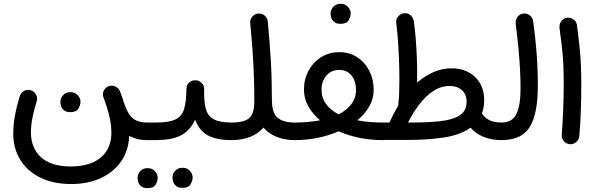

<svg xmlns="http://www.w3.org/2000/svg" viewBox="-20 -708 3123 1003"><path d="M351.1 253.4Q259.3 253.4 191.4 220.2Q123.5 187 86.4 127.7Q49.3 68.4 49.3 -9.8Q49.3 -57.6 58.8 -108.2Q68.4 -158.7 84.5 -208.5Q91.3 -226.6 108.6 -234.4Q126 -242.2 143.6 -235.4Q161.1 -229 169.4 -211.7Q177.7 -194.3 170.9 -176.3Q158.2 -135.7 149.9 -94.7Q141.6 -53.7 141.6 -17.1Q141.6 66.9 195.1 114.3Q248.5 161.6 349.6 161.6Q451.2 161.6 506.6 114.7Q562 67.9 562 -15.1Q562 -46.4 555.9 -79.1Q549.8 -111.8 538.6 -146.5Q538.1 -148.4 537.6 -150.4Q530.8 -171.9 521.5 -196.8Q513.7 -214.8 521.2 -232.4Q528.8 -250 545.9 -256.8Q563.5 -264.2 581.3 -256.8Q599.1 -249.5 606.4 -231.9Q620.6 -196.3 630.4 -162.6Q648.9 -109.4 675.8 -88.6Q702.6 -67.9 744.6 -67.9H745.1Q764.2 -67.9 777.6 -54.4Q791 -41 791 -22Q791 -2.9 777.6 10.5Q764.2 23.9 745.1 23.9H744.6Q696.8 23.9 654.8 2Q652.3 76.7 614 133.3Q575.7 189.9 508.3 221.7Q440.9 253.4 351.1 253.4ZM295.4 -176.3Q295.4 -195.8 309.8 -211.2Q324.2 -226.6 347.2 -226.6Q363.3 -226.6 374.5 -220Q385.7 -213.4 392.1 -203.1Q400.4 -190.9 400.4 -175.8Q400.4 -159.7 389.6 -140.9Q378.9 -122.1 347.2 -122.1Q326.2 -122.1 314.9 -131.3Q303.7 -140.6 299.3 -152.8Q295.4 -163.1 295.4 -176.3Z M698.7 -22Q698.7 -41 712.4 -54.4Q726.1 -67.9 745.1 -67.9H793.9Q813 -67.9 826.7 -54.4Q840.3 -41 840.3 -22Q840.3 -2.9 826.7 10.5Q813 23.9 793.9 23.9H745.1Q726.1 23.9 712.4 10.5Q698.7 -2.9 698.7 -22Z M747.6 -22Q747.6 -41 761.2 -54.4Q774.9 -67.9 793.9 -67.9Q863.3 -67.9 897 -84.2Q930.7 -100.6 941.9 -139.4Q953.1 -178.2 954.1 -245.1Q955.1 -266.1 969.5 -278.1Q983.9 -290 1003.4 -288.6Q1022.5 -287.6 1034.9 -273.2Q1047.4 -258.8 1046.4 -240.2Q1044.9 -176.8 1055.4 -138.9Q1065.9 -101.1 1097.4 -84.5Q1128.9 -67.9 1189.5 -67.9H1189.9Q1209 -67.9 1222.4 -54.4Q1235.8 -41 1235.8 -22Q1235.8 -2.9 1222.4 10.5Q1209 23.9 1189.9 23.9H1189.5Q1113.3 23.9 1067.1 -0.2Q1021 -24.4 999.5 -83Q971.2 -22.9 922.6 0.5Q874 23.9 793.9 23.9Q774.9 23.9 761.2 10.5Q747.6 -2.9 747.6 -22ZM880.9 218.8Q880.9 199.7 895.3 184.1Q909.7 168.5 933.1 168.5Q949.2 168.5 960.4 175.3Q971.7 182.1 978 191.9Q986.3 206.1 986.3 219.2Q986.3 235.8 975.3 254.6Q964.4 273.4 933.1 273.4Q911.6 273.4 900.4 263.9Q889.2 254.4 884.8 242.2Q880.9 230.5 880.9 218.8ZM698.7 220.7Q698.7 201.2 713.1 185.8Q727.5 170.4 750.5 170.4Q766.6 170.4 777.8 177Q789.1 183.6 795.4 193.8Q803.7 206.1 803.7 221.2Q803.7 237.3 793 256.1Q782.2 274.9 750.5 274.9Q729.5 274.9 718 265.6Q706.5 256.3 702.6 244.1Q698.7 233.9 698.7 220.7Z M1144 -22Q1144 -41 1157.5 -54.4Q1170.9 -67.9 1189.9 -67.9Q1256.3 -67.9 1282.5 -91.6Q1308.6 -115.2 1308.6 -180.2Q1308.6 -255.4 1305.9 -321.5Q1303.2 -387.7 1298.6 -452.4Q1293.9 -517.1 1287.1 -586.9Q1285.2 -606 1297.6 -620.6Q1310.1 -635.3 1328.6 -637.2Q1347.2 -639.2 1362.1 -627Q1377 -614.7 1378.9 -595.7Q1388.7 -491.2 1394.5 -395.3Q1400.4 -299.3 1400.4 -186.5Q1400.9 -183.6 1400.9 -180.2Q1400.9 -117.7 1430.4 -92.8Q1460 -67.9 1518.6 -67.9H1519Q1538.1 -67.9 1551.5 -54.4Q1564.9 -41 1564.9 -22Q1564.9 -2.9 1551.5 10.5Q1538.1 23.9 1519 23.9H1518.6Q1469.7 23.9 1427.2 7.6Q1384.8 -8.8 1356 -41.5Q1328.1 -8.8 1285.6 7.6Q1243.2 23.9 1189.9 23.9Q1170.9 23.9 1157.5 10.5Q1144 -2.9 1144 -22Z M1473.1 -22Q1473.1 -41 1486.6 -54.4Q1500 -67.9 1519 -67.9Q1592.3 -67.9 1652.3 -79.6Q1613.3 -111.8 1590.6 -152.6Q1567.9 -193.4 1567.9 -240.2Q1567.9 -294.4 1591.8 -338.6Q1615.7 -382.8 1657.5 -409.2Q1699.2 -435.5 1752 -435.5Q1805.2 -435.5 1845.7 -409.2Q1886.2 -382.8 1909.2 -338.1Q1932.1 -293.5 1932.1 -239.3Q1932.1 -192.4 1908.9 -151.9Q1885.7 -111.3 1846.2 -79.6Q1906.2 -67.9 1979.5 -67.9H1980Q1999 -67.9 2012.5 -54.4Q2025.9 -41 2025.9 -22Q2025.9 -2.9 2012.5 10.5Q1999 23.9 1980 23.9H1979.5Q1855.5 23.9 1749 -22Q1642.1 23.9 1519 23.9Q1500 23.9 1486.6 10.5Q1473.1 -2.9 1473.1 -22ZM1659.7 -240.2Q1659.7 -196.8 1683.3 -164.6Q1707 -132.3 1749 -110.8Q1791.5 -132.3 1815.7 -164.3Q1839.8 -196.3 1839.8 -239.3Q1839.8 -283.7 1816.4 -313.2Q1793 -342.8 1752 -342.8Q1710.4 -342.8 1685.1 -313.2Q1659.7 -283.7 1659.7 -240.2ZM1707 -637.7Q1707 -657.2 1721.4 -672.6Q1735.8 -688 1758.8 -688Q1774.9 -688 1786.1 -681.4Q1797.4 -674.8 1803.7 -664.6Q1812 -652.3 1812 -637.2Q1812 -621.1 1801.3 -602.3Q1790.5 -583.5 1758.8 -583.5Q1737.8 -583.5 1726.6 -592.8Q1715.3 -602.1 1710.9 -614.3Q1707 -624.5 1707 -637.7Z M1934.6 -22.5Q1934.6 -41.5 1947.8 -54.7Q1960.9 -67.9 1980 -67.9H2014.6Q2015.1 -69.3 2016.1 -71.3Q2036.1 -116.2 2060.1 -155.8Q2060.1 -158.7 2060.5 -162.6Q2064 -187.5 2065.2 -220.5Q2066.4 -253.4 2066.4 -293Q2066.4 -344.7 2064.2 -399.4Q2062 -454.1 2058.3 -503.7Q2054.7 -553.2 2049.8 -588.4Q2047.4 -607.4 2059.8 -621.8Q2072.3 -636.2 2088.9 -638.7Q2109.4 -641.6 2124.3 -628.9Q2139.2 -616.2 2141.6 -597.7Q2147 -562.5 2150.9 -515.9Q2154.8 -469.2 2157 -419.7Q2159.2 -370.1 2159.2 -325.7Q2159.2 -300.3 2158.7 -276.4Q2198.2 -310.5 2243.4 -330.8Q2288.6 -351.1 2339.4 -351.1Q2414.1 -351.1 2461.7 -305.9Q2509.3 -260.7 2509.3 -184.1Q2509.3 -146.5 2497.6 -115.7Q2511.7 -92.8 2536.4 -80.3Q2561 -67.9 2599.1 -67.9H2599.6Q2618.7 -67.9 2632.1 -54.4Q2645.5 -41 2645.5 -22Q2645.5 -2.9 2632.1 10.5Q2618.7 23.9 2599.6 23.9H2599.1Q2549.3 23.9 2508.1 7.8Q2466.8 -8.3 2438 -41Q2383.3 -2.4 2298.1 10.3Q2212.9 22.9 2119.1 22.9H1980Q1960.9 22.9 1947.8 9.5Q1934.6 -3.9 1934.6 -22.5ZM2329.1 -258.8Q2283.2 -258.8 2243.4 -232.4Q2203.6 -206.1 2170.4 -162.6Q2137.2 -119.1 2111.3 -67.9H2125.5Q2211.9 -67.9 2277.6 -74.7Q2343.3 -81.5 2380.4 -104.7Q2417.5 -127.9 2417.5 -176.8Q2417.5 -214.8 2393.3 -236.8Q2369.1 -258.8 2329.1 -258.8Z M2553.7 -22Q2553.7 -41 2567.1 -54.4Q2580.6 -67.9 2599.6 -67.9Q2656.2 -67.9 2677.7 -112.5Q2699.2 -157.2 2699.2 -242.7Q2699.2 -294.9 2696.8 -343Q2694.3 -391.1 2689 -448.5Q2683.6 -505.9 2673.8 -585.4Q2671.9 -604 2683.3 -619.4Q2694.8 -634.8 2713.4 -637.2Q2731.9 -639.6 2747.3 -627.9Q2762.7 -616.2 2765.1 -597.7Q2774.4 -528.3 2779.5 -473.4Q2784.7 -418.5 2787.1 -367.4Q2789.6 -316.4 2789.6 -258.3Q2789.6 -114.3 2747.8 -45.2Q2706.1 23.9 2599.6 23.9Q2580.6 23.9 2567.1 10.5Q2553.7 -2.9 2553.7 -22Z M2902.8 -563.5Q2900.9 -582 2912.4 -597.4Q2923.8 -612.8 2942.4 -615.2Q2960.9 -617.7 2976.6 -606Q2992.2 -594.2 2994.1 -575.7Q3002.4 -513.2 3007.3 -465.3Q3012.2 -417.5 3014.4 -370.6Q3016.6 -323.7 3016.6 -264.2Q3016.6 -197.8 3014.2 -127.7Q3011.7 -57.6 3006.3 2.9Q3004.9 21.5 2990 34.2Q2975.1 46.9 2956.5 45.4Q2937.5 43.5 2925 28.8Q2912.6 14.2 2914.6 -4.4Q2919.4 -64.5 2922.1 -134Q2924.8 -203.6 2924.8 -268.6Q2924.8 -324.7 2922.9 -367.9Q2920.9 -411.1 2916 -456.5Q2911.1 -502 2902.8 -563.5Z"/></svg>

Font: Mikhak Medium
Style: Regular
Weight: 500
Designer: Amin Abedi
Version: Version 3.3